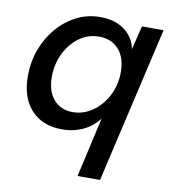

<svg xmlns="http://www.w3.org/2000/svg" viewBox="-81 -590 777 866"><g transform="rotate(10 307.0 -157.0)"><path d="M332 205 401 -100 411 -96Q384 -45 335.5 -17.5Q287 10 225 10Q136 10 84.5 -46Q33 -102 33 -200Q33 -266 54.5 -323.5Q76 -381 114 -425Q152 -469 202 -494Q252 -519 310 -519Q361 -519 398.5 -500Q436 -481 457 -447Q478 -413 476 -368L466 -367L501 -510H600L435 205ZM260 -75Q291 -75 318.5 -86.5Q346 -98 368.5 -118Q391 -138 408 -165Q425 -192 434 -224Q443 -256 443 -290Q443 -356 409.5 -393.5Q376 -431 320 -431Q268 -431 227.5 -401Q187 -371 163.5 -322Q140 -273 140 -215Q140 -150 172.5 -112.5Q205 -75 260 -75Z"/></g></svg>

Font: Instrument Sans Medium
Style: Italic
Weight: 500
Italic angle: -13°
Designer: Rodrigo Fuenzalida
Foundry: fragTYPE
Version: Version 1.000;gftools[0.9.28]